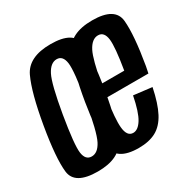

<svg xmlns="http://www.w3.org/2000/svg" viewBox="-142 -735 860 871"><g transform="rotate(-30 288.5 -300.0)"><path d="M129.5 4Q9.5 4 1.2 -69.8Q-7 -143.5 19.5 -299.5Q46.5 -457 81 -530.5Q115.5 -604 231 -604Q350.5 -604 358.8 -530Q367 -456 340.5 -299.5Q314 -142.5 279.5 -69.2Q245 4 129.5 4ZM139.5 -69Q171.5 -69 193.2 -111Q215 -153 240 -299.5Q265 -445.5 259 -488.2Q253 -531 221 -531Q189 -531 167 -488.5Q145 -446 120 -299.5Q95.5 -153.5 101.2 -111.2Q107 -69 139.5 -69ZM344 4.5Q225.5 4.5 219.5 -79Q213.5 -162.5 236 -298.5Q261 -449 296 -526Q331 -603 448.5 -603Q568 -603 575 -526.8Q582 -450.5 556.5 -301Q553 -282 549.5 -266.5H330.5Q315 -162 319 -118.5Q323.5 -67.5 356 -67.5Q381.5 -67.5 402.8 -102Q424 -136.5 439.5 -215.5L535 -204Q519 -126 495 -80.5Q471 -35 434.5 -15.2Q398 4.5 344 4.5ZM342 -332.5H461Q480 -446.5 475 -487.5Q469.5 -531 437.5 -531Q405 -531 382.5 -487Q363 -448.5 342 -332.5Z"/></g></svg>

Font: Anybody Condensed Medium
Style: Italic
Weight: 500
Width: 3
Italic angle: -10°
Designer: Tyler Finck
Foundry: Etcetera Type Company
Version: Version 1.010; ttfautohint (v1.8.3) -l 8 -r 50 -G 200 -x 14 